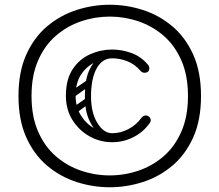

<svg xmlns="http://www.w3.org/2000/svg" viewBox="-20 -705 926 810"><path d="M773 -300Q773 -387 745 -450.5Q717 -514 670 -554.5Q623 -595 564 -615Q505 -635 443 -635Q381 -635 322 -615Q263 -595 216 -554.5Q169 -514 141 -450.5Q113 -387 113 -300Q113 -213 141 -149.5Q169 -86 216 -45.5Q263 -5 322 15Q381 35 443 35Q505 35 564 15Q623 -5 670 -45.5Q717 -86 745 -149.5Q773 -213 773 -300ZM58 -300Q58 -402 91 -475Q124 -548 179.5 -594.5Q235 -641 303.5 -663Q372 -685 443 -685Q514 -685 582.5 -663Q651 -641 706.5 -594.5Q762 -548 795 -475Q828 -402 828 -300Q828 -198 795 -125Q762 -52 706.5 -5.5Q651 41 582.5 63Q514 85 443 85Q372 85 303.5 63Q235 41 179.5 -5.5Q124 -52 91 -125Q58 -198 58 -300ZM602 -401Q597 -398 590 -398Q579 -398 572 -407Q549 -434 517.5 -446.5Q486 -459 453 -459Q416 -459 380.5 -442Q345 -425 322 -390.5Q299 -356 299 -301Q299 -254 321 -218.5Q343 -183 378.5 -163Q414 -143 453 -143Q488 -143 521 -160Q554 -177 576 -207Q585 -218 595 -218Q602 -218 607 -214Q616 -208 616 -197Q616 -191 611 -185Q584 -147 542 -126Q500 -105 453 -105Q402 -105 357.5 -130Q313 -155 285.5 -199Q258 -243 258 -301Q258 -370 286.5 -413Q315 -456 360 -476Q405 -496 453 -496Q495 -496 535.5 -481Q576 -466 604 -432Q610 -425 610 -417Q610 -406 602 -401ZM281 -231Q273 -242 284 -249L342 -290Q353 -297 360 -287Q368 -275 357 -269L300 -227Q288 -220 281 -231ZM281 -305Q273 -316 284 -323L342 -363Q353 -371 360 -360Q368 -349 357 -342L300 -301Q288 -294 281 -305ZM451 -118Q425 -119 399 -139.5Q373 -160 355.5 -200Q338 -240 338 -297Q338 -367 355.5 -406.5Q373 -446 399 -462Q425 -478 451 -478L453 -459Q411 -459 387.5 -416Q364 -373 364 -298Q364 -230 390.5 -186.5Q417 -143 453 -143Z"/></svg>

Font: Agu Display
Style: Regular
Weight: 400
Designer: Oluwaseun Badejo
Version: Version 1.103